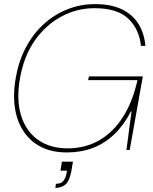

<svg xmlns="http://www.w3.org/2000/svg" viewBox="-20 -732 746 937"><path d="M306 12Q211 12 148.5 -34.5Q86 -81 62 -163Q38 -245 57 -353Q71 -433 105.5 -499Q140 -565 191.5 -612.5Q243 -660 307.5 -686Q372 -712 445 -712Q555 -712 617.5 -659.5Q680 -607 690 -508H668Q659 -591 605.5 -641.5Q552 -692 441 -692Q355 -692 279 -651Q203 -610 150 -534.5Q97 -459 78 -352Q59 -247 82.5 -169.5Q106 -92 165 -50Q224 -8 310 -8Q395 -8 463 -46.5Q531 -85 579 -159.5Q627 -234 651 -341H410L414 -359H677L613 0H597L622 -188H619Q584 -121 537.5 -76.5Q491 -32 433 -10Q375 12 306 12ZM250 185 253 165Q279 165 290 150Q301 135 305 113L307 101H275L282 57H336Q334 70 332 80.5Q330 91 328 105Q318 155 297.5 170Q277 185 250 185Z"/></svg>

Font: DM Sans 36pt Thin
Style: Italic
Weight: 250
Italic angle: -10°
Designer: Colophon Foundry, Jonny Pinhorn
Foundry: Colophon Foundry
Version: Version 4.004;gftools[0.9.30]